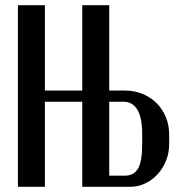

<svg xmlns="http://www.w3.org/2000/svg" viewBox="-20 -720 695 740"><path d="M153 -700V-371H297V-700H401V-371H462Q498 -371 529.5 -358Q561 -345 583.5 -322.5Q606 -300 619 -269Q632 -238 632 -202V-165Q632 -131 620 -101Q608 -71 587.5 -48.5Q567 -26 539.5 -13Q512 0 480 0H297V-328H153V0H49V-700ZM528 -203Q528 -328 455 -328H401V-43H462Q496 -43 512 -70.5Q528 -98 528 -164Z"/></svg>

Font: Moniqa Paragraph
Style: Bold
Weight: 700
Designer: Rajesh Rajput
Foundry: Rajesh Rajput
Version: Version 1.000